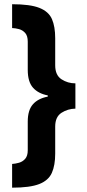

<svg xmlns="http://www.w3.org/2000/svg" viewBox="-20 -724 411 905"><path d="M37.1 160.6V48.8Q52.7 47.9 69.8 43Q86.9 38.1 98.9 24.4Q110.8 10.7 110.8 -15.6V-150.9Q110.8 -204.6 135 -232.2Q159.2 -259.8 205.1 -268.6V-274.4Q160.6 -282.7 135.7 -310.5Q110.8 -338.4 110.8 -394.5V-527.8Q110.8 -554.7 98.9 -568.4Q86.9 -582 69.8 -586.7Q52.7 -591.3 37.1 -591.8V-704.1Q122.1 -704.1 165.8 -686.8Q209.5 -669.4 224.9 -634Q240.2 -598.6 240.2 -543.9V-416Q240.2 -369.6 269.8 -350.3Q299.3 -331.1 335.4 -331.1V-211.9Q299.8 -211.4 270 -192.4Q240.2 -173.3 240.2 -127.4V0Q240.2 55.2 224.4 90.8Q208.5 126.5 164.8 143.6Q121.1 160.6 37.1 160.6Z"/></svg>

Font: Lunasima
Style: Bold
Weight: 700
Designer: The DocRepair Project, Monotype Design Team
Foundry: Google
Version: Version 2.009